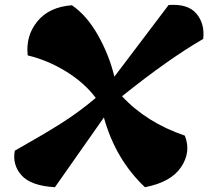

<svg xmlns="http://www.w3.org/2000/svg" viewBox="-20 -784 872 804"><path d="M459 -463 686 -763Q767 -769 802.5 -727Q838 -685 831 -621Q687 -538 491 -381Q593 -271 754 -216Q781 -148 738.5 -84.5Q696 -21 587 0Q464 -116 415 -292L210 0Q109 -6 70 -50Q31 -94 42 -153Q166 -223 238.5 -269Q311 -315 381 -374Q334 -437 257 -484.5Q180 -532 96 -552Q87 -634 136.5 -694.5Q186 -755 281 -762Q343 -720 390 -637Q437 -554 459 -463Z"/></svg>

Font: Tillana ExtraBold
Style: Regular
Weight: 800
Designer: Lipi Raval (Devanagari, Latin), Jonny Pinhorn (Latin)
Foundry: Indian Type Foundry
Version: Version 2.003;PS 1.0;hotconv 1.0.79;makeotf.lib2.5.61930; tt